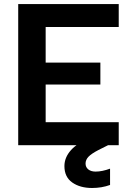

<svg xmlns="http://www.w3.org/2000/svg" viewBox="-20 -720 645 952"><path d="M70.3 -700H568.7V-586H206.4V-409.7H477.7V-300.8H206.4V-114H568.7V0H70.3ZM299.4 103.5Q299.4 60.9 331.7 24.6Q364 -11.7 442.7 -46.2L485.1 -65.2L516.7 -0.5L467.8 24Q433.2 42 418.7 57.2Q404.2 72.5 404.2 90.9Q404.2 108.9 417.7 119.9Q431.2 130.8 454.1 130.8Q486.1 130.8 525.7 116.3V197.1Q484.6 212.1 436.5 212.1Q376.9 212.1 338.1 184.8Q299.4 157.5 299.4 103.5Z"/></svg>

Font: AF Albert Sans Medium
Style: Regular
Weight: 500
Designer: Andreas Rasmussen
Foundry: a.Foundry
Version: Version 1.300;Glyphs 3.2 (3231)